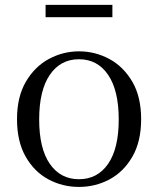

<svg xmlns="http://www.w3.org/2000/svg" viewBox="-20 -737 636 772"><path d="M297.5 14.6Q231.2 14.6 174.4 -15.9Q117.6 -46.5 83 -107.4Q48.4 -168.3 48.4 -257.8Q48.4 -347.6 84.1 -408.5Q119.7 -469.3 176.7 -500Q233.7 -530.6 297.5 -530.6Q362.2 -530.6 419.2 -500.1Q476.2 -469.5 511.9 -408.7Q547.5 -347.8 547.5 -257.8Q547.5 -168 512.4 -107.2Q477.3 -46.3 420.5 -15.8Q363.7 14.6 297.5 14.6ZM297.5 -16.4Q372 -16.4 414.7 -78.2Q457.4 -140.1 457.4 -256.6Q457.4 -373.4 414.7 -436.1Q372 -498.8 297.5 -498.8Q223.1 -498.8 180.3 -436.1Q137.5 -373.4 137.5 -256.6Q137.5 -140.1 180.3 -78.2Q223.1 -16.4 297.5 -16.4ZM163.3 -667.8V-717.3H431.9V-667.8Z"/></svg>

Font: Source Han Serif JP VF
Style: Regular
Weight: 250
Designer: Ryoko NISHIZUKA 西塚涼子 (kana & ideographs); Frank Grießhammer (Latin, Greek & Cyrillic); Wenlong ZHANG 张文龙 (bopomofo); San
Foundry: Adobe
Version: Version 2.001;hotconv 1.1.0;makeotfexe 2.6.0